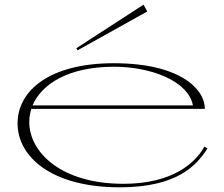

<svg xmlns="http://www.w3.org/2000/svg" viewBox="-20 -785 955 820"><path d="M491 15C740 15 821 -81 866 -151L853 -159C815 -90 718 0 507 0C242 0 105 -134 105 -264C105 -283 108 -302 114 -320H855C855 -405 748 -515 466 -515C192 -515 55 -398 55 -258C55 -115 201 15 491 15ZM609 -736 593 -765 306 -579 311 -570ZM119 -335C158 -426 272 -500 467 -500C622 -500 783 -441 804 -335Z"/></svg>

Font: Sprat Extended Thin
Style: Regular
Weight: 100
Width: 9
Designer: Ethan Nakache
Foundry: Collletttivo
Version: Version 2.000;Glyphs 3.2 (3217)